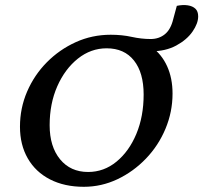

<svg xmlns="http://www.w3.org/2000/svg" viewBox="-20 -717 790 746"><path d="M667 -694.3Q690.4 -699.2 709.5 -696.3Q728.5 -693.4 739.3 -683.1Q750 -672.9 750 -653.3Q750 -626 728 -594.2Q706.1 -562.5 664.6 -540Q623 -517.6 566.4 -517.6L568.4 -535.2Q608.4 -505.9 629.4 -459.5Q650.4 -413.1 650.4 -353.5Q650.4 -282.2 623 -216.8Q595.7 -151.4 546.9 -100.6Q498 -49.8 436 -20.5Q374 8.8 305.7 8.8Q230.5 8.8 174.3 -20Q118.2 -48.8 87.9 -101.6Q57.6 -154.3 57.6 -224.6Q57.6 -296.9 85.4 -361.3Q113.3 -425.8 162.1 -475.1Q210.9 -524.4 274.4 -553.2Q337.9 -582 410.2 -582Q454.1 -582 491.7 -573.7Q529.3 -565.4 565.4 -565.4Q597.7 -565.4 620.6 -584Q643.6 -602.5 653.3 -643.6ZM322.3 -48.8Q383.8 -48.8 432.6 -88.9Q481.4 -128.9 509.8 -196.8Q538.1 -264.6 538.1 -349.6Q538.1 -434.6 500.5 -481.9Q462.9 -529.3 394.5 -529.3Q333 -529.3 282.7 -489.3Q232.4 -449.2 202.6 -381.8Q172.9 -314.5 172.9 -230.5Q172.9 -147.5 213.4 -98.1Q253.9 -48.8 322.3 -48.8Z"/></svg>

Font: Crimson Pro Medium
Style: Italic
Weight: 500
Italic angle: -12°
Designer: Jacques Le Bailly
Foundry: Baron von Fonthausen
Version: Version 1.003